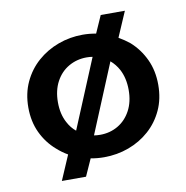

<svg xmlns="http://www.w3.org/2000/svg" viewBox="-73 -618 745 767"><g transform="rotate(-10 299.5 -235.0)"><path d="M215 78H117L160 -22Q137 -35 116 -54Q79 -86 57.5 -131.5Q36 -177 36 -234Q36 -291 57.5 -337Q79 -383 116 -415.5Q153 -448 200.5 -465.5Q248 -483 300 -483Q327 -483 354 -478L385 -548H483L439 -446Q462 -433 483 -416Q520 -383 541.5 -337Q563 -291 563 -234Q563 -177 542 -131.5Q521 -86 484.5 -53.5Q448 -21 400.5 -3.5Q353 14 300 14Q272 14 246 9ZM300 -77Q340 -77 372.5 -96Q405 -115 424 -150.5Q443 -186 443 -234Q443 -282 424 -318Q411 -342 391 -359L275 -79Q287 -77 300 -77ZM208 -110 324 -389Q313 -391 300 -391Q260 -391 227 -372Q194 -353 175 -317.5Q156 -282 156 -234Q156 -186 175 -151Q188 -126 208 -110Z"/></g></svg>

Font: BioRhyme ExtraBold SemiBold
Style: Regular
Weight: 600
Version: Version 1.600;gftools[0.9.33]